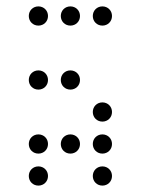

<svg xmlns="http://www.w3.org/2000/svg" viewBox="-20 -600 440 600"><path d="M100 -520C117 -520 130 -533 130 -550C130 -567 117 -580 100 -580C83 -580 70 -567 70 -550C70 -533 83 -520 100 -520ZM200 -520C217 -520 230 -533 230 -550C230 -567 217 -580 200 -580C183 -580 170 -567 170 -550C170 -533 183 -520 200 -520ZM300 -520C317 -520 330 -533 330 -550C330 -567 317 -580 300 -580C283 -580 270 -567 270 -550C270 -533 283 -520 300 -520ZM100 -320C117 -320 130 -333 130 -350C130 -367 117 -380 100 -380C83 -380 70 -367 70 -350C70 -333 83 -320 100 -320ZM200 -320C217 -320 230 -333 230 -350C230 -367 217 -380 200 -380C183 -380 170 -367 170 -350C170 -333 183 -320 200 -320ZM300 -220C317 -220 330 -233 330 -250C330 -267 317 -280 300 -280C283 -280 270 -267 270 -250C270 -233 283 -220 300 -220ZM100 -120C117 -120 130 -133 130 -150C130 -167 117 -180 100 -180C83 -180 70 -167 70 -150C70 -133 83 -120 100 -120ZM200 -120C217 -120 230 -133 230 -150C230 -167 217 -180 200 -180C183 -180 170 -167 170 -150C170 -133 183 -120 200 -120ZM300 -120C317 -120 330 -133 330 -150C330 -167 317 -180 300 -180C283 -180 270 -167 270 -150C270 -133 283 -120 300 -120ZM100 -20C117 -20 130 -33 130 -50C130 -67 117 -80 100 -80C83 -80 70 -67 70 -50C70 -33 83 -20 100 -20ZM300 -20C317 -20 330 -33 330 -50C330 -67 317 -80 300 -80C283 -80 270 -67 270 -50C270 -33 283 -20 300 -20Z"/></svg>

Font: TINY 5x3 60
Style: Regular
Weight: 150
Designer: Jack Halten Fahnestock
Foundry: Velvetyne Type Foundry
Version: Version 1.002;hotconv 1.0.109;makeotfexe 2.5.65596